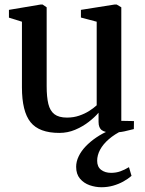

<svg xmlns="http://www.w3.org/2000/svg" viewBox="-20 -562 626 827"><path d="M460.5 9Q433.5 9 419 -1Q404.5 -11 404.5 -37V-76.5Q387.5 -56.5 361.5 -36.5Q335.5 -16.5 303.5 -3Q271.5 10.5 235.5 10.5Q148.5 10.5 111.5 -35.8Q74.5 -82 74.5 -186V-468.5L18.5 -486V-519.5L155 -542.5H163.5L181 -530.5V-191Q181 -144.5 188.2 -114.5Q195.5 -84.5 214.5 -70Q233.5 -55.5 268.5 -55.5Q297 -55.5 321 -63.8Q345 -72 364 -84Q383 -96 396.5 -108.5V-468.5L328.5 -486.5V-519.5L473.5 -542.5H482.5L502.5 -530.5V-41.5L557 -40.5L556.5 -6Q539.5 -1.5 515.8 3.8Q492 9 460.5 9ZM417 244.5Q391.5 244.5 366.2 235.8Q341 227 324.5 207.5Q308 188 308 156.5Q308 134 318.8 111.5Q329.5 89 349 68.5Q368.5 48 395 30Q421.5 12 453 -1L477 -5L509 -1Q473.5 16 448.8 37.5Q424 59 411.2 82.8Q398.5 106.5 398.5 130.5Q398.5 156.5 415.5 169.5Q432.5 182.5 458.5 182.5Q480 182.5 498.2 176Q516.5 169.5 535.5 158L546.5 195.5Q531.5 208.5 511.2 219.8Q491 231 467 237.8Q443 244.5 417 244.5Z"/></svg>

Font: Merriweather 72pt Medium
Style: Regular
Weight: 500
Version: Version 2.100